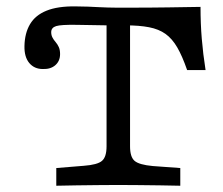

<svg xmlns="http://www.w3.org/2000/svg" viewBox="-20 -593 711 613"><path d="M352.4 -2.4Q324.2 -2.4 290.7 -2Q257.3 -1.6 223.8 -1.2Q190.3 -0.8 159.7 0V-56.5L247.6 -63.7Q291.1 -66.9 305.6 -79.4Q320.2 -91.9 320.2 -125.8V-201.6H395.2V-125.8Q395.2 -91.9 409.7 -79.4Q424.2 -66.9 467.7 -62.9L555.6 -56.5V0Q525.8 -0.8 491.9 -1.2Q458.1 -1.6 425 -2Q391.9 -2.4 362.9 -2.4H358.1ZM320.2 -512.1 224.2 -513.7Q175 -514.5 159.3 -509.7Q143.5 -504.8 143.5 -490.3Q143.5 -480.6 147.6 -473Q151.6 -465.3 157.7 -458.5Q163.7 -451.6 167.7 -442.7Q171.8 -433.9 171.8 -420.2Q171.8 -398.4 156.9 -385.1Q141.9 -371.8 116.9 -372.6Q89.5 -372.6 73.4 -391.9Q57.3 -411.3 58.1 -446Q58.9 -487.1 75.8 -515.7Q92.7 -544.4 128.6 -558.9Q164.5 -573.4 221 -572.6Q242.7 -572.6 260.9 -571.8Q279 -571 294.4 -570.2Q309.7 -569.4 324.2 -569Q338.7 -568.5 353.2 -568.5H383.9Q459.7 -568.5 517.7 -569.4Q575.8 -570.2 620.2 -571Q620.2 -517.7 624.2 -469.4Q628.2 -421 636.3 -369.4H577.4Q562.1 -413.7 546 -441.5Q529.8 -469.4 508.5 -484.7Q487.1 -500 456 -506Q425 -512.1 379 -512.1ZM320.2 -201.6V-536.3H395.2V-201.6Z"/></svg>

Font: Playfair 5pt SemiExpanded Light
Style: Regular
Weight: 300
Width: 6
Designer: Claus Eggers Sørensen
Foundry: Claus Eggers Sørensen
Version: Version 2.203